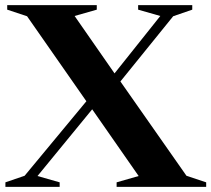

<svg xmlns="http://www.w3.org/2000/svg" viewBox="-20 -725 820 745"><path d="M362 -330.5 125.5 -42 211.5 -17.5V0H1V-17.5L75.5 -43L339.5 -361.5L391.5 -399L602 -663L516 -687.5V-705H726V-687.5L652 -662L414.5 -368.5ZM518 -42 331 -310.5 321.5 -323 85 -662 8 -687.5V-705H355.5V-687.5L269.5 -663L429.5 -433L438 -422L703.5 -43L780 -17.5V0H432.5V-17.5Z"/></svg>

Font: Newsreader 60pt SemiBold
Style: Regular
Weight: 600
Designer: Hugues Gentile
Foundry: Production Type
Version: Version 1.003